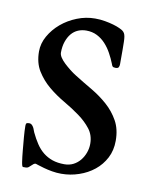

<svg xmlns="http://www.w3.org/2000/svg" viewBox="-61 -504 462 568"><g transform="rotate(10 169.5 -220.0)"><path d="M31.7 -106.4Q31.7 -112.8 34.2 -114.3Q36.6 -115.7 42 -115.7Q46.4 -115.7 49.6 -112.8Q52.7 -109.9 54.9 -106Q57.1 -102.1 58.3 -98.1Q59.6 -94.2 61 -91.3Q69.3 -73.7 78.9 -59.3Q88.4 -44.9 100.8 -34.9Q113.3 -24.9 128.9 -19.5Q144.5 -14.2 164.6 -14.2Q179.7 -14.2 191.7 -20.3Q203.6 -26.4 212.2 -36.9Q220.7 -47.4 225.3 -60.3Q230 -73.2 230 -86.9Q230 -112.8 215.6 -131.3Q201.2 -149.9 179.7 -165.5Q158.2 -181.2 132.6 -196Q106.9 -210.9 85 -229.2Q63 -247.6 48.1 -271.7Q33.2 -295.9 33.2 -330.1Q33.2 -354 45.9 -376.5Q58.6 -398.9 79.1 -416.3Q99.6 -433.6 126 -444.1Q152.3 -454.6 180.2 -454.6Q195.8 -454.6 209.7 -452.1Q223.6 -449.7 235.4 -446.3Q247.1 -442.9 254.9 -439.2Q262.7 -435.5 265.1 -433.6Q269 -430.7 271.2 -426.8Q273.4 -422.9 274.4 -416.7Q275.4 -410.6 275.6 -401.4Q275.9 -392.1 275.9 -378.9V-334Q275.9 -329.1 273.9 -325.2Q272 -321.3 264.6 -321.3Q257.8 -321.3 255.6 -323.7Q253.4 -326.2 252 -331.1Q246.1 -346.2 237.8 -361.3Q229.5 -376.5 218.5 -388.4Q207.5 -400.4 193.1 -407.7Q178.7 -415 160.6 -415Q147.5 -415 136 -410.2Q124.5 -405.3 116.2 -395.5Q107.9 -385.7 102.8 -371.1Q97.7 -356.4 97.7 -337.9Q97.7 -331.1 102.8 -323.2Q107.9 -315.4 116.2 -307.6Q124.5 -299.8 134.3 -292Q144 -284.2 153.8 -278.3Q178.7 -262.7 205.1 -247.3Q231.4 -231.9 253.2 -212.6Q274.9 -193.4 288.8 -168.5Q302.7 -143.6 302.7 -108.9Q302.7 -80.1 290.8 -57.1Q278.8 -34.2 259 -18.3Q239.3 -2.4 213.6 6.3Q188 15.1 160.6 15.1Q146.5 15.1 132.8 12.7Q119.1 10.3 107.7 7.1Q96.2 3.9 89.1 1.5Q82 -1 81.5 -1Q78.1 -1 75.2 1.2Q72.3 3.4 69.1 6.6Q65.9 9.8 62.5 12.5Q59.1 15.1 54.2 15.1H45.9Q43 15.1 40.8 0.7Q38.6 -13.7 36.9 -32.5Q35.2 -51.3 33.4 -71.8Q31.7 -92.3 31.7 -106.4Z"/></g></svg>

Font: Kurinto Book Core
Style: Regular
Weight: 400
Designer: Kurinto was developed by Clint Goss from a range of fonts that are compatible with the SIL Open Font License Version 1.1
Foundry: Clinton F. Goss
Version: Version 2.196; July 25, 2020